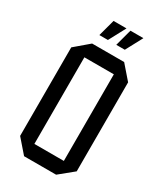

<svg xmlns="http://www.w3.org/2000/svg" viewBox="-215 -952 879 1033"><g transform="rotate(30 224.5 -435.5)"><path d="M133 -623V-708H331L404 -624V-623ZM118 0 45 -84V-85H316V0ZM45 -85V-634L132 -708H133V-85ZM316 0V-623H404V-71L317 0ZM248 -767 276 -871H356V-870L301 -767ZM143 -767 171 -871H251V-870L196 -767Z"/></g></svg>

Font: Foldit
Style: Regular
Weight: 400
Version: Version 1.003